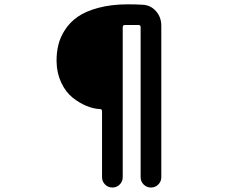

<svg xmlns="http://www.w3.org/2000/svg" viewBox="-20 -794 1040 870"><path d="M442.4 8.8V-290Q442.4 -299.8 432.6 -299.8Q404.3 -300.8 372.1 -314Q339.8 -327.1 309.1 -351.6Q278.3 -376 257.8 -418.9Q237.3 -461.9 236.3 -514.6Q236.3 -517.6 236.3 -520.5Q236.3 -556.6 244.1 -588.9Q252 -624 274.4 -658.7Q296.9 -693.4 332.5 -718.3Q368.2 -743.2 426.8 -758.8Q485.4 -774.4 560.5 -774.4Q596.7 -774.4 627 -772.5Q663.1 -770.5 687 -743.2Q710.9 -715.8 710.9 -677.7V8.8Q710.9 28.3 697.3 42Q683.6 55.7 664.1 55.7Q644.5 55.7 630.9 42Q617.2 28.3 617.2 8.8V-670.9Q617.2 -680.7 607.4 -680.7H545.9Q536.1 -680.7 536.1 -670.9V8.8Q536.1 28.3 522.5 42Q508.8 55.7 489.3 55.7Q469.7 55.7 456.1 42Q442.4 28.3 442.4 8.8Z"/></svg>

Font: Gen Jyuu GothicX Bold
Style: Bold
Weight: 700
Designer: Ryoko NISHIZUKA (kana &amp; ideographs); Paul D. Hunt (Latin, Greek &amp; Cyrillic); Wenlong ZHANG (bopomofo); Sandoll C
Version: Version 1.058.20140828